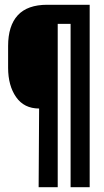

<svg xmlns="http://www.w3.org/2000/svg" viewBox="-20 -720 436 805"><path d="M356 65H276V-620H222V65H142L144 -265Q81 -265 47.5 -313Q14 -361 14 -436V-527Q14 -612 54.5 -656Q95 -700 178 -700H356Z"/></svg>

Font: BebasNeueW01-Regular
Style: Regular
Weight: 400
Designer: Ryoichi Tsunekawa
Foundry: Ryoichi Tsunekawa
Version: Version 1.30